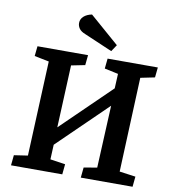

<svg xmlns="http://www.w3.org/2000/svg" viewBox="-98 -1018 984 1103"><g transform="rotate(10 393.5 -467.0)"><path d="M548 -437 262 -159 258 -73 346 -60 340 0H41L47 -60L127 -72L151 -625L66 -642L72 -700H367L361 -641L281 -625L265 -261L551 -539L555 -624L475 -641L481 -700H774L768 -641L685 -624L662 -73L756 -60L750 0H448L454 -60L531 -73ZM520 -785 494 -746 331 -816Q305 -826 294.5 -841Q284 -856 284 -873Q284 -896 301.5 -912Q319 -928 349 -934Z"/></g></svg>

Font: Literata 12pt SemiBold
Style: Italic
Weight: 600
Italic angle: -2°
Designer: Latin by Veronika Burian and Jose Scaglione. Greek by Irene Vlachou. Cyrillic by Vera Evstafieva
Foundry: TypeTogether
Version: Version 3.002